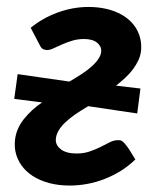

<svg xmlns="http://www.w3.org/2000/svg" viewBox="-20 -540 476 566"><path d="M241.5 -519.5C210.2 -519.5 179.6 -514 149.8 -503C119.9 -492 93.5 -477 70.5 -458L97 -407.5C100 -400.8 103.5 -396.7 107.5 -395C111.5 -393.3 115.2 -392.5 118.5 -392.5C124.2 -392.5 130.8 -394.2 138.2 -397.8C145.8 -401.2 154 -405 163 -409C172 -413 181.9 -416.7 192.8 -420C203.6 -423.3 215 -425 227 -425C244.3 -425 257.2 -421.5 265.8 -414.5C274.2 -407.5 278.5 -399.7 278.5 -391C278.5 -383.3 276 -375.6 271 -367.8C266 -359.9 259.2 -352.2 250.8 -344.5C242.2 -336.8 232.2 -329.2 220.8 -321.8C209.2 -314.2 197.2 -306.8 184.5 -299.5L32 -321.5L22 -248.5L104 -238C82.7 -223.7 64.5 -206.9 49.5 -187.8C34.5 -168.6 26 -147.7 24 -125C23 -114 23.5 -103.5 25.5 -93.5C28.5 -78.8 34.3 -65.3 43 -53C51.7 -40.7 62.8 -30.1 76.5 -21.2C90.2 -12.4 106.2 -5.5 124.5 -0.5C142.8 4.5 163.2 7 185.5 7C202.5 7 219.7 5.4 237 2.2C254.3 -0.9 271.3 -5.8 288 -12.2C304.7 -18.8 320.7 -26.8 336 -36.2C351.3 -45.8 365.7 -57 379 -70C376 -74.3 372.8 -79.4 369.5 -85.2C366.2 -91.1 362.7 -96.7 359 -102C355.3 -107.3 351.8 -112.1 348.2 -116.2C344.8 -120.4 341.5 -123.3 338.5 -125C336.5 -126 334.2 -126.6 331.8 -126.8C329.2 -126.9 326.2 -126.8 322.5 -126.5C315.8 -125.8 308.6 -123.4 300.8 -119.2C292.9 -115.1 284.2 -110.7 274.8 -106C265.2 -101.3 254.8 -97.1 243.5 -93.2C232.2 -89.4 219.7 -87.5 206 -87.5C186 -87.5 170.8 -91.4 160.2 -99.2C149.8 -107.1 144.5 -116.3 144.5 -127C144.5 -136 147 -144.9 152 -153.8C157 -162.6 163.9 -171.2 172.8 -179.5C181.6 -187.8 191.8 -195.9 203.2 -203.8C214.8 -211.6 227 -219.3 240 -227L384.5 -205.5L394 -279L322 -287.5C331.3 -294.8 340.3 -302.5 349 -310.5C357.7 -318.5 365.2 -326.8 371.8 -335.5C378.2 -344.2 383.7 -353.2 388 -362.5C392.3 -371.8 395 -381.8 396 -392.5C396.3 -398.5 396.3 -404.2 396 -409.8C395.7 -415.2 394.8 -420.8 393.5 -426.5C389.8 -441.8 383.3 -455.3 374 -467C364.7 -478.7 353.2 -488.4 339.5 -496.2C325.8 -504.1 310.6 -509.9 293.8 -513.8C276.9 -517.6 259.5 -519.5 241.5 -519.5Z"/></svg>

Font: Lato
Style: Bold Italic
Weight: 700
Italic angle: -7°
Designer: Lukasz Dziedzic
Foundry: tyPoland Lukasz Dziedzic
Version: Version 2.007; 2014-02-27